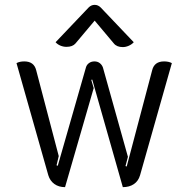

<svg xmlns="http://www.w3.org/2000/svg" viewBox="-20 -762 776 791"><path d="M179 -40 48 -502Q61 -509 80 -509Q120 -509 129 -473L222 -119L213 -81L218 -79L334 -484Q337 -495 346.5 -502Q356 -509 369 -509Q382 -509 391 -502Q400 -495 404 -484L507 -116L497 -78L502 -76L607 -473Q616 -509 656 -509Q675 -509 688 -502L557 -40Q550 -16 531.5 -3.5Q513 9 486 9L360 -434L356 -433L366 -399L248 9Q222 9 204 -4Q186 -17 179 -40ZM254 -569Q241 -569 229 -574Q217 -579 209 -588L345 -731Q356 -742 370 -742Q384 -742 395 -731L531 -588Q523 -579 510.5 -573.5Q498 -568 486 -568Q461 -568 449 -583L370 -677L291 -583Q279 -569 254 -569Z"/></svg>

Font: K2D Light
Style: Regular
Weight: 300
Designer: Katatrad Aksorn Co.,Ltd.
Foundry: Cadson Demak Co.,Ltd.
Version: Version 1.000; ttfautohint (v1.6)